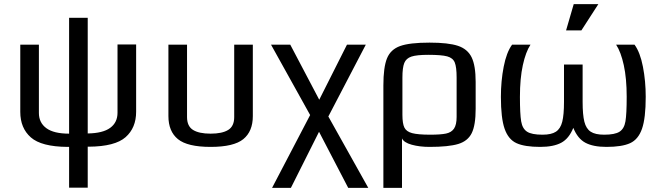

<svg xmlns="http://www.w3.org/2000/svg" viewBox="-20 -700 3203 928"><path d="M638 -485V-160Q638 -82 587 -37Q536 8 410 9H404V207H314V10H306Q180 9 129 -36Q78 -81 78 -159V-484H168V-154Q168 -107 204 -80.5Q240 -54 314 -54V-614H404V-55Q477 -56 512.5 -82Q548 -108 548 -155V-485Z M794 -139V-484H884V-134Q884 -90 913 -72Q942 -54 998 -54Q1054 -54 1083 -72Q1112 -90 1112 -134V-484H1202V-139Q1202 -65 1156 -27.5Q1110 10 998 10Q886 10 840 -27.5Q794 -65 794 -139Z M1663 208 1522 -63 1386 208H1295L1479 -144L1290 -484H1383L1523 -218L1657 -484H1748L1567 -137L1760 208Z M1833 -287Q1833 -375 1850.5 -418Q1868 -461 1914 -477.5Q1960 -494 2056 -494Q2147 -494 2193.5 -478.5Q2240 -463 2259.5 -423Q2279 -383 2279 -304V-174Q2279 -95 2260 -56.5Q2241 -18 2194.5 -4Q2148 10 2056 10Q2008 10 1970 -0.5Q1932 -11 1923 -31V208H1833ZM2187 -135V-325Q2187 -376 2178 -398Q2169 -420 2141.5 -427.5Q2114 -435 2050 -435Q1994 -435 1968.5 -426.5Q1943 -418 1934 -395.5Q1925 -373 1925 -325V-145Q1925 -103 1934.5 -83.5Q1944 -64 1972 -56.5Q2000 -49 2060 -49Q2110 -49 2136 -54.5Q2162 -60 2174.5 -78.5Q2187 -97 2187 -135Z M2401 0ZM2401 -232Q2401 -308 2414.5 -377.5Q2428 -447 2455 -484H2544Q2521 -449 2507 -385Q2493 -321 2493 -232Q2493 -149 2499 -113.5Q2505 -78 2527.5 -63.5Q2550 -49 2602 -49Q2645 -49 2667 -63.5Q2689 -78 2697.5 -111.5Q2706 -145 2706 -208V-388H2796V-208Q2796 -145 2804.5 -111.5Q2813 -78 2835 -63.5Q2857 -49 2900 -49Q2952 -49 2974.5 -63.5Q2997 -78 3003 -113.5Q3009 -149 3009 -232Q3009 -321 2995 -385Q2981 -449 2958 -484H3047Q3074 -447 3087.5 -377.5Q3101 -308 3101 -232Q3101 -129 3083 -77.5Q3065 -26 3025.5 -8Q2986 10 2911 10Q2847 10 2809.5 -10Q2772 -30 2751 -82Q2730 -30 2692.5 -10Q2655 10 2591 10Q2516 10 2476.5 -8Q2437 -26 2419 -77.5Q2401 -129 2401 -232ZM2753 -680H2872L2790 -553H2716Z"/></svg>

Font: Play
Style: Regular
Weight: 400
Designer: Jonas Hecksher (Cyrillic expansion: Cyreal)
Foundry: Jonas Hecksher, Playtype, e-types AS
Version: Version 2.101; ttfautohint (v1.5.65-e2d9)